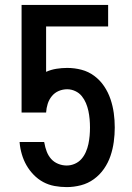

<svg xmlns="http://www.w3.org/2000/svg" viewBox="-20 -755 540 783"><path d="M252 8Q227 8 202.5 3.5Q178 -1 156.5 -12.5Q135 -24 117.5 -42Q100 -60 88 -81Q76 -102 69 -126Q62 -150 60 -174V-176H160L161 -172Q164 -154 170.5 -137Q177 -120 188.5 -107Q200 -94 217 -87Q234 -80 252 -80Q269 -80 285 -87Q301 -94 312 -106.5Q323 -119 330 -135Q337 -151 340.5 -167.5Q344 -184 345.5 -201Q347 -218 347 -235Q347 -252 345.5 -269Q344 -286 340.5 -302.5Q337 -319 330.5 -334.5Q324 -350 313.5 -363Q303 -376 287 -383.5Q271 -391 254 -391Q236 -391 219.5 -384Q203 -377 191.5 -363Q180 -349 174.5 -331.5Q169 -314 168 -296H68V-735H421V-647H168V-462Q188 -471 210 -474.5Q232 -478 254 -478Q284 -478 312.5 -470.5Q341 -463 364.5 -445.5Q388 -428 404.5 -403.5Q421 -379 430.5 -351Q440 -323 444 -294Q448 -265 448 -235Q448 -206 444 -176.5Q440 -147 430.5 -119Q421 -91 404 -66.5Q387 -42 363 -24.5Q339 -7 310 0.5Q281 8 252 8Z"/></svg>

Font: Iosevka Custom Semibold
Style: Regular
Weight: 600
Designer: Belleve Invis
Foundry: Belleve Invis
Version: Version 27.0.2; ttfautohint (v1.8.4)